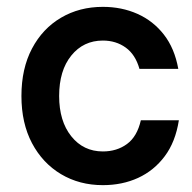

<svg xmlns="http://www.w3.org/2000/svg" viewBox="-20 -530 561 560"><path d="M280 10Q211.7 10 157.9 -22.1Q104.2 -54.2 73.3 -112.5Q42.5 -170.8 42.5 -250Q42.5 -330 73.3 -388.3Q104.2 -446.7 157.9 -478.3Q211.7 -510 280 -510Q335 -510 380.8 -489.6Q426.7 -469.2 457.9 -429.2Q489.2 -389.2 500 -329.2H386.7Q375 -370.8 346.7 -391.2Q318.3 -411.7 280 -411.7Q223.3 -411.7 187.9 -367.9Q152.5 -324.2 152.5 -250Q152.5 -176.7 187.9 -132.5Q223.3 -88.3 280 -88.3Q320.8 -88.3 350.4 -110Q380 -131.7 390.8 -179.2H501.7Q491.7 -115.8 460.4 -74.2Q429.2 -32.5 382.9 -11.2Q336.7 10 280 10Z"/></svg>

Font: Funnel Sans Light Medium
Style: Regular
Weight: 500
Version: Version 1.000